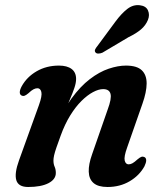

<svg xmlns="http://www.w3.org/2000/svg" viewBox="-20 -735 655 767"><path d="M66 -353.5Q59 -357 59 -366.5Q59 -376 66.5 -390Q87 -427.5 126.2 -450.2Q165.5 -473 215.5 -473Q248 -473 266 -459.5Q284 -446 284 -419.5Q284 -404 277.2 -384Q270.5 -364 259.5 -338.5Q248.5 -313 235.2 -280.5Q222 -248 209 -207.5L202 -222.5Q230.5 -293.5 265.8 -341.8Q301 -390 339 -419Q377 -448 414.2 -460.5Q451.5 -473 483 -473Q527 -473 546.5 -454.2Q566 -435.5 565.8 -401.2Q565.5 -367 549 -320.5L488 -146Q474.5 -108.5 478.2 -93.5Q482 -78.5 494 -78.5Q501.5 -78.5 509.5 -83Q517.5 -87.5 529.5 -98.5Q539 -106.5 545 -108.5Q551 -110.5 557 -107.5Q564 -104 564 -94.5Q564 -85 557 -70.5Q536.5 -33.5 497.8 -10.8Q459 12 409.5 12Q372 12 353.8 -3.8Q335.5 -19.5 334.5 -49Q333.5 -78.5 348 -119L410 -297Q426.5 -341 421.5 -360Q416.5 -379 392 -379Q374 -379 351.5 -367Q329 -355 305.5 -331.8Q282 -308.5 260.5 -273.8Q239 -239 222.5 -193.5Q212 -165 205.5 -146Q199 -127 196.2 -114.8Q193.5 -102.5 193.5 -94Q193.5 -79.5 198.2 -69Q203 -58.5 203 -44Q203 -18.5 173.5 -3.2Q144 12 92.5 12Q53.5 12 45.2 -15Q37 -42 56 -94.5L135.5 -315Q149 -352.5 145.2 -367.5Q141.5 -382.5 129.5 -382.5Q122 -382.5 113.8 -378.2Q105.5 -374 93.5 -362.5Q84 -354.5 78 -352.5Q72 -350.5 66 -353.5ZM441 -648.5Q465 -681 488.5 -699.2Q512 -717.5 539 -714Q563.5 -711 571.2 -693.2Q579 -675.5 571 -655.5Q562 -633.5 543.2 -617.5Q524.5 -601.5 493.5 -586.5L389 -524.5Q380.5 -521 372.8 -521Q365 -521 361.5 -525.5Q357 -531 360.2 -537.8Q363.5 -544.5 369 -551Z"/></svg>

Font: Fraunces SemiBold
Style: Italic
Weight: 600
Italic angle: -16°
Version: Version 1.000;[b76b70a41]